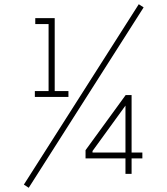

<svg xmlns="http://www.w3.org/2000/svg" viewBox="-20 -823 793 909"><path d="M116 66 93 51 637 -803 660 -788ZM145 -364V-392H210V-709H147V-737H239V-392H304V-364ZM574 0V-73H385V-112L575 -373H603V-101H654V-73H603V0ZM418 -101H574V-323L418 -108Z"/></svg>

Font: Tomorrow ExtraLight
Style: Regular
Weight: 275
Designer: Tony de Marco, Monica Rizzolli
Foundry: Just in Type
Version: Version 2.002